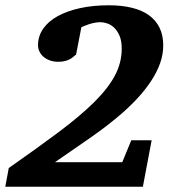

<svg xmlns="http://www.w3.org/2000/svg" viewBox="-41 -707 659 727"><path d="M577.1 -535.2Q577.1 -501 565.2 -467.5Q553.2 -434.1 532.2 -401.9Q511.2 -369.6 483.2 -338.9Q455.1 -308.1 422.9 -279.8Q368.7 -232.4 301.8 -186Q234.9 -139.6 167 -92.8H421.9L456.1 -175.8H533.2L500 0H-21L-7.8 -70.8Q101.1 -147 181.4 -207Q261.7 -267.1 314.7 -319.3Q367.7 -371.6 393.8 -420.4Q419.9 -469.2 419.9 -522.9Q419.9 -552.2 411.6 -571.5Q403.3 -590.8 391.1 -602.3Q378.9 -613.8 364.7 -618.4Q350.6 -623 338.9 -623Q328.1 -623 317.4 -620.8Q306.6 -618.7 297.1 -615.7Q287.6 -612.8 279.8 -609.4Q272 -606 267.1 -604L247.1 -500Q242.2 -497.1 237.3 -492.4Q232.4 -487.8 225.1 -483.6Q217.8 -479.5 206.8 -476.3Q195.8 -473.1 179.2 -473.1Q161.6 -473.1 147.7 -478.3Q133.8 -483.4 123.8 -491.9Q113.8 -500.5 108.4 -512Q103 -523.4 103 -536.1Q103 -570.3 122.6 -598.4Q142.1 -626.5 177.7 -646Q213.4 -665.5 262.5 -676.3Q311.5 -687 371.1 -687Q419.4 -687 457.8 -677.7Q496.1 -668.5 522.5 -649.7Q548.8 -630.9 563 -602.3Q577.1 -573.7 577.1 -535.2Z"/></svg>

Font: Charis SIL Cyr
Style: Bold Italic
Weight: 700
Italic angle: -11°
Foundry: SIL International
Version: Version 5.000